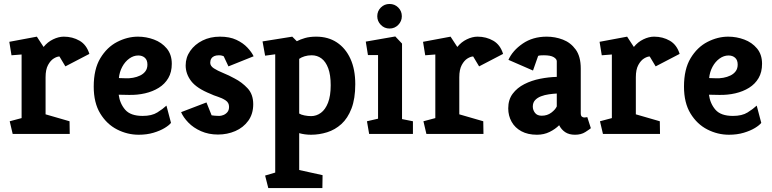

<svg xmlns="http://www.w3.org/2000/svg" viewBox="-20 -676 3896 969"><path d="M44 0 29 -64 89 -80V-401L38 -397L27 -465L166 -491L200 -439Q220 -464 248 -477.5Q276 -491 302 -491Q346 -491 381.5 -470.5Q417 -450 431 -404L310 -341L280 -391Q268 -391 251.5 -381Q235 -371 222.5 -348Q210 -325 210 -286V-99L331 -64L332 0Z M680 4Q623 4 571 -22.5Q519 -49 486 -103Q453 -157 453 -239Q453 -327 486.5 -382.5Q520 -438 571.5 -464.5Q623 -491 676 -491Q718 -491 757 -476.5Q796 -462 821.5 -431.5Q847 -401 847 -354Q847 -312 829.5 -282Q812 -252 781.5 -233Q751 -214 712 -205Q673 -196 630 -197L579 -198Q585 -153 612 -122Q639 -91 700 -91Q746 -91 774 -108.5Q802 -126 820 -143L843 -56Q834 -44 811 -30Q788 -16 754.5 -6Q721 4 680 4ZM580 -282 613 -281Q632 -280 651.5 -283.5Q671 -287 687.5 -295Q704 -303 714 -316.5Q724 -330 724 -350Q724 -373 711 -384.5Q698 -396 678 -396Q654 -396 632.5 -380.5Q611 -365 597 -339Q583 -313 580 -282Z M1080 3Q1033 3 994.5 -14Q956 -31 930.5 -57.5Q905 -84 894 -110L1022 -159L1048 -94Q1054 -93 1064.5 -92Q1075 -91 1086 -91Q1096 -91 1107.5 -95.5Q1119 -100 1127.5 -110Q1136 -120 1136 -137Q1136 -158 1118.5 -169.5Q1101 -181 1079 -188Q1057 -195 1043 -202Q973 -230 945 -266.5Q917 -303 917 -346Q917 -386 940 -419Q963 -452 1002 -471.5Q1041 -491 1090 -491Q1139 -491 1173 -475Q1207 -459 1228.5 -436Q1250 -413 1260 -392L1133 -341L1109 -392Q1109 -392 1102.5 -394.5Q1096 -397 1085 -397Q1070 -397 1060.5 -392.5Q1051 -388 1046 -379.5Q1041 -371 1041 -359Q1041 -343 1059.5 -331Q1078 -319 1106.5 -307.5Q1135 -296 1164 -280Q1201 -261 1229.5 -230.5Q1258 -200 1258 -150Q1258 -101 1233 -66.5Q1208 -32 1167.5 -14.5Q1127 3 1080 3Z M1334 273 1318 210 1369 195V-402L1318 -395L1305 -467L1455 -491L1478 -468Q1495 -477 1519 -484Q1543 -491 1576 -491Q1636 -491 1680 -462Q1724 -433 1748.5 -379.5Q1773 -326 1773 -251Q1773 -178 1754 -128.5Q1735 -79 1703 -50Q1671 -21 1631 -8.5Q1591 4 1550 4Q1534 4 1519 2Q1504 0 1490 -4V182L1608 208L1607 273ZM1550 -90Q1577 -90 1599.5 -106.5Q1622 -123 1635.5 -157.5Q1649 -192 1649 -246Q1649 -298 1636.5 -331.5Q1624 -365 1602.5 -381Q1581 -397 1553 -397Q1534 -397 1517.5 -392Q1501 -387 1490 -379V-103Q1499 -97 1516.5 -93.5Q1534 -90 1550 -90Z M1843 0 1832 -64 1888 -77V-398H1837L1826 -466L1975 -492L2009 -456V-75L2064 -64V0ZM1946 -532Q1920 -532 1902 -550.5Q1884 -569 1884 -594Q1884 -620 1902 -638Q1920 -656 1946 -656Q1972 -656 1990 -638Q2008 -620 2008 -594Q2008 -569 1990 -550.5Q1972 -532 1946 -532Z M2132 0 2117 -64 2177 -80V-401L2126 -397L2115 -465L2254 -491L2288 -439Q2308 -464 2336 -477.5Q2364 -491 2390 -491Q2434 -491 2469.5 -470.5Q2505 -450 2519 -404L2398 -341L2368 -391Q2356 -391 2339.5 -381Q2323 -371 2310.5 -348Q2298 -325 2298 -286V-99L2419 -64L2420 0Z M2690 4Q2644 4 2611.5 -13.5Q2579 -31 2562 -61.5Q2545 -92 2545 -129Q2545 -173 2567.5 -203Q2590 -233 2626.5 -251.5Q2663 -270 2706 -278.5Q2749 -287 2790 -288V-367Q2790 -378 2774.5 -387.5Q2759 -397 2725 -397Q2717 -397 2709 -396.5Q2701 -396 2696 -394L2670 -320L2546 -374Q2567 -421 2618 -456Q2669 -491 2739 -491Q2782 -491 2821 -476Q2860 -461 2885.5 -426Q2911 -391 2911 -330V-105Q2911 -92 2916.5 -87.5Q2922 -83 2929 -83Q2934 -83 2938.5 -84Q2943 -85 2944 -85L2962 -29Q2955 -23 2934 -9.5Q2913 4 2882 4Q2852 4 2832.5 -9Q2813 -22 2802 -44Q2782 -24 2753.5 -10Q2725 4 2690 4ZM2714 -92Q2742 -92 2762.5 -107.5Q2783 -123 2790 -139V-204Q2771 -203 2750 -200Q2729 -197 2710.5 -190Q2692 -183 2680.5 -170.5Q2669 -158 2669 -138Q2669 -121 2680 -106.5Q2691 -92 2714 -92Z M3023 0 3008 -64 3068 -80V-401L3017 -397L3006 -465L3145 -491L3179 -439Q3199 -464 3227 -477.5Q3255 -491 3281 -491Q3325 -491 3360.5 -470.5Q3396 -450 3410 -404L3289 -341L3259 -391Q3247 -391 3230.5 -381Q3214 -371 3201.5 -348Q3189 -325 3189 -286V-99L3310 -64L3311 0Z M3659 4Q3602 4 3550 -22.5Q3498 -49 3465 -103Q3432 -157 3432 -239Q3432 -327 3465.5 -382.5Q3499 -438 3550.5 -464.5Q3602 -491 3655 -491Q3697 -491 3736 -476.5Q3775 -462 3800.5 -431.5Q3826 -401 3826 -354Q3826 -312 3808.5 -282Q3791 -252 3760.5 -233Q3730 -214 3691 -205Q3652 -196 3609 -197L3558 -198Q3564 -153 3591 -122Q3618 -91 3679 -91Q3725 -91 3753 -108.5Q3781 -126 3799 -143L3822 -56Q3813 -44 3790 -30Q3767 -16 3733.5 -6Q3700 4 3659 4ZM3559 -282 3592 -281Q3611 -280 3630.5 -283.5Q3650 -287 3666.5 -295Q3683 -303 3693 -316.5Q3703 -330 3703 -350Q3703 -373 3690 -384.5Q3677 -396 3657 -396Q3633 -396 3611.5 -380.5Q3590 -365 3576 -339Q3562 -313 3559 -282Z"/></svg>

Font: Kreon Light
Style: Bold
Weight: 700
Version: Version 2.002